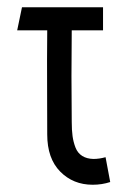

<svg xmlns="http://www.w3.org/2000/svg" viewBox="-20 -490 350 524"><path d="M232.9 14.2Q179.7 14.2 144.3 -21.7Q108.9 -57.6 108.9 -123Q108.9 -171.4 108.6 -229.7Q108.4 -288.1 108.4 -327.1Q108.4 -366.2 108.9 -407.2H26.9L40 -470.2H261.2V-407.2H175.8Q174.3 -282.2 175.8 -157.2Q175.8 -134.8 178 -118.7Q180.2 -102.5 186 -87.4Q191.9 -72.3 204.3 -64.5Q216.8 -56.6 234.9 -56.2Q251 -56.2 268.1 -61L280.8 6.8Q258.3 14.2 232.9 14.2Z"/></svg>

Font: Kreadon
Style: Regular
Weight: 400
Designer: kohakuno
Foundry: StudioGnu
Version: Version 1.000;Glyphs 3.1.2 (3151)